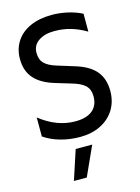

<svg xmlns="http://www.w3.org/2000/svg" viewBox="-150 -860 881 1212"><g transform="rotate(-15 290.0 -253.5)"><path d="M54 -53V-177Q164 -90 284 -90Q358 -90 396.5 -122Q435 -154 435 -213Q435 -259 408.5 -284.5Q382 -310 322 -327L226 -356Q136 -382 91.5 -431.5Q47 -481 47 -561Q47 -625 79 -674.5Q111 -724 171 -751Q231 -778 313 -778Q363 -778 414.5 -766.5Q466 -755 509 -733V-616Q456 -647 406.5 -661Q357 -675 301 -675Q238 -675 198 -647.5Q158 -620 158 -571Q158 -527 182.5 -502Q207 -477 260 -461L373 -426Q462 -399 504 -349Q546 -299 546 -219Q546 -150 513.5 -97.5Q481 -45 422.5 -16Q364 13 288 13Q221 13 160.5 -4Q100 -21 54 -53ZM240 79H348L261 271H177Z"/></g></svg>

Font: Application Medium
Style: Regular
Weight: 500
Designer: Wei Huang
Foundry: Wei Huang
Version: Version 0.012